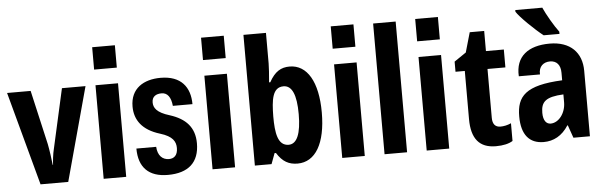

<svg xmlns="http://www.w3.org/2000/svg" viewBox="-49 -934 3491 1112"><g transform="rotate(-5 1696.5 -378.0)"><path d="M147 0H308L456 -544H319L242 -199C234 -168 230 -126 229 -106H227C225 -131 215 -200 209 -229L137 -544H0Z M514 -635H646V-765H514ZM514 0H645V-544H514Z M887 10C1006 10 1070 -47 1070 -158C1070 -251 1019 -304 928 -333C851 -356 835 -386 835 -416C835 -451 860 -464 891 -464C925 -464 945 -437 950 -386H1064C1064 -485 1012 -554 893 -554C795 -554 717 -508 717 -402C717 -324 760 -263 862 -232C935 -210 952 -178 952 -141C952 -98 930 -81 901 -81C863 -81 836 -107 833 -158H718C718 -48 776 10 887 10Z M1147 -635H1279V-765H1147ZM1147 0H1278V-544H1147Z M1641 10C1745 10 1806 -93 1806 -273C1806 -451 1745 -554 1643 -554C1593 -554 1557 -533 1524 -473H1517C1521 -518 1524 -559 1524 -582V-760H1393V0H1490L1513 -62H1521C1554 -9 1591 10 1641 10ZM1599 -103C1535 -103 1524 -179 1524 -274C1525 -370 1533 -443 1598 -443C1647 -443 1672 -388 1672 -275C1672 -161 1647 -103 1599 -103Z M1901 -635H2033V-765H1901ZM1901 0H2032V-544H1901Z M2147 0H2278V-760H2147Z M2392 -635H2524V-765H2392ZM2392 0H2523V-544H2392Z M2794 10C2837 10 2870 2 2892 -12V-115C2870 -105 2849 -101 2830 -101C2800 -101 2784 -119 2784 -156V-440H2888V-544H2784V-661H2700L2667 -546L2598 -499V-440H2652V-160C2652 -46 2698 10 2794 10Z M3125 -606H3217V-619C3190 -654 3148 -727 3131 -766H2974V-756C2993 -725 3076 -644 3125 -606ZM3072 10C3129 10 3179 -16 3216 -74H3219L3245 0H3341V-381C3341 -487 3275 -555 3155 -555C3031 -555 2954 -498 2961 -382H3084C3081 -429 3111 -452 3148 -452C3187 -452 3209 -426 3209 -381V-337C2995 -327 2943 -267 2943 -150C2943 -43 2989 10 3072 10ZM3121 -93C3097 -93 3078 -113 3078 -159C3078 -223 3105 -250 3209 -255V-209C3209 -146 3168 -93 3121 -93Z"/></g></svg>

Font: Kathrein 77 Bold Condensed
Style: Regular
Weight: 700
Width: 3
Designer: Lazydogs Typefoundry, based on Open Sans by Ascender Corporation
Foundry: Lazydogs Typefoundry
Version: Version 1.003;PS 001.003;hotconv 1.0.88;makeotf.lib2.5.64775